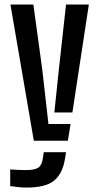

<svg xmlns="http://www.w3.org/2000/svg" viewBox="-20 -620 430 846"><path d="M129 0 26 -600H127L166 -315.5L193.5 -73.5H291L279 0ZM219.5 -124.5 239.5 -315.5 271 -600H371.5L299 -124.5ZM95.5 206.5Q80 206.5 60.8 204.5Q41.5 202.5 25 200V126.5Q38.5 127.5 58.2 128.5Q78 129.5 94 129.5Q130.5 129.5 147 119.8Q163.5 110 168 82L173 50.5H271L266 81.5Q255.5 145 218.5 175.8Q181.5 206.5 95.5 206.5Z"/></svg>

Font: Big Shoulders Stencil Text SemiBold
Style: Regular
Weight: 600
Designer: Patric King
Foundry: XO Type Co
Version: Version 1.000